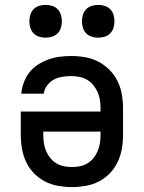

<svg xmlns="http://www.w3.org/2000/svg" viewBox="-20 -757 588 785"><path d="M274 8Q246 8 217.5 3Q189 -2 164 -15Q139 -28 119 -48.5Q99 -69 87 -94.5Q75 -120 70 -148Q65 -176 65 -205V-301H391V-315Q391 -332 388.5 -348.5Q386 -365 379 -380.5Q372 -396 361.5 -409Q351 -422 336.5 -430.5Q322 -439 305.5 -442.5Q289 -446 272 -446Q253 -446 234.5 -443Q216 -440 200 -431.5Q184 -423 172.5 -407.5Q161 -392 159 -374H67Q69 -397 77.5 -420Q86 -443 100.5 -461.5Q115 -480 135.5 -493Q156 -506 178.5 -514Q201 -522 224.5 -525Q248 -528 272 -528Q300 -528 328.5 -523Q357 -518 382 -505Q407 -492 427.5 -471.5Q448 -451 460.5 -425.5Q473 -400 478 -372Q483 -344 483 -315V-205Q483 -176 478 -148Q473 -120 461 -94.5Q449 -69 429 -48.5Q409 -28 384 -15Q359 -2 330.5 3Q302 8 274 8ZM274 -74Q291 -74 307.5 -77.5Q324 -81 338 -89.5Q352 -98 362.5 -111Q373 -124 379.5 -139.5Q386 -155 388.5 -171.5Q391 -188 391 -205V-219H157V-205Q157 -188 159.5 -171.5Q162 -155 168.5 -139.5Q175 -124 185.5 -111Q196 -98 210 -89.5Q224 -81 240.5 -77.5Q257 -74 274 -74ZM381 -603Q368 -603 355 -607Q342 -611 332.5 -620.5Q323 -630 319 -643.5Q315 -657 315 -670Q315 -683 319 -696.5Q323 -710 332.5 -719.5Q342 -729 355 -733Q368 -737 381 -737Q395 -737 408 -733Q421 -729 430.5 -719.5Q440 -710 444 -696.5Q448 -683 448 -670Q448 -657 444 -643.5Q440 -630 430.5 -620.5Q421 -611 408 -607Q395 -603 381 -603ZM167 -603Q153 -603 140 -607Q127 -611 117.5 -620.5Q108 -630 104 -643.5Q100 -657 100 -670Q100 -683 104 -696.5Q108 -710 117.5 -719.5Q127 -729 140 -733Q153 -737 167 -737Q180 -737 193 -733Q206 -729 215.5 -719.5Q225 -710 229 -696.5Q233 -683 233 -670Q233 -657 229 -643.5Q225 -630 215.5 -620.5Q206 -611 193 -607Q180 -603 167 -603Z"/></svg>

Font: Iosevka Semi-Condensed Medium
Style: Regular
Weight: 500
Monospace: yes
Designer: Belleve Invis
Foundry: Belleve Invis
Version: Version 27.3.5